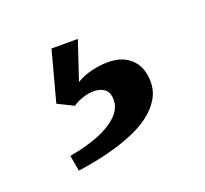

<svg xmlns="http://www.w3.org/2000/svg" viewBox="-59 -76 411 385"><g transform="rotate(-20 146.0 116.5)"><path d="M180.2 56.6Q210.9 56.6 229 74.2Q247.1 91.8 247.1 122.6Q247.1 142.6 237.3 158.7Q227.5 174.8 211.4 187.3Q195.3 199.7 174.6 208.7Q153.8 217.8 132.1 224.1Q110.4 230.5 89.1 234.6Q67.9 238.8 50.8 241.2L44.9 207.5Q70.3 203.1 92.3 196Q114.3 189 130.4 179.4Q146.5 169.9 155.8 158Q165 146 165 131.3Q165 115.2 155.8 108.4Q146.5 101.6 133.3 101.6Q122.1 101.6 109.9 105.5Q97.7 109.4 87.9 116.2L54.2 99.6L83 -7.8H139.2L111.8 74.2Q126 65.4 144.5 61Q163.1 56.6 180.2 56.6Z"/></g></svg>

Font: DimaThulth2
Style: Regular
Weight: 400
Designer: R.Balvardi
Foundry: R.Balvardi (R.Balvardi@gmail.com)
Version: Version 1.00;November 13, 2018;FontCreator 11.5.0.2427 64-bi